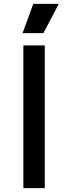

<svg xmlns="http://www.w3.org/2000/svg" viewBox="-20 -966 350 986"><path d="M100 -733H210V0H100ZM151 -946H282L203 -796H96Z"/></svg>

Font: Kreadon Light
Style: Bold
Weight: 600
Designer: Reiya WATANABE
Foundry: StudioGnu
Version: Version 1.003; ttfautohint (v1.8.4.7-5d5b);gftools[0.9.32]